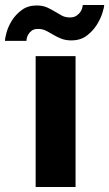

<svg xmlns="http://www.w3.org/2000/svg" viewBox="-88 -750 438 770"><path d="M55 0V-525H215V0ZM198 -588Q175 -588 157.5 -595Q140 -602 125 -611Q110 -620 96 -627Q82 -634 65 -634Q48 -634 39 -627Q30 -620 25 -611Q20 -602 19 -594.5Q18 -587 18 -586H-68Q-68 -597 -61.5 -620.5Q-55 -644 -40 -668Q-25 -692 -0.5 -710Q24 -728 59 -728Q83 -728 100 -720.5Q117 -713 131.5 -704Q146 -695 160 -687.5Q174 -680 192 -680Q209 -680 219.5 -687.5Q230 -695 235.5 -704Q241 -713 242.5 -721Q244 -729 244 -730H330Q330 -722 323 -699Q316 -676 300.5 -651Q285 -626 260 -607Q235 -588 198 -588Z"/></svg>

Font: Oxford Sans
Style: Regular
Weight: 800
Designer: Matt McInerney, Pablo Impallari, Rodrigo Fuenzalida
Foundry: Matt McInerney, Pablo Impallari, Rodrigo Fuenzalida
Version: Version 3.000g; ttfautohint (v1.5) -l 8 -r 28 -G 28 -x 14 -D